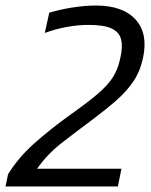

<svg xmlns="http://www.w3.org/2000/svg" viewBox="-20 -674 546 694"><path d="M0 0 9 -44Q48 -107 107.5 -159Q167 -211 231 -257Q296 -303 333 -334.5Q370 -366 388.5 -395.5Q407 -425 415 -465Q424 -504 418 -530.5Q412 -557 384.5 -570.5Q357 -584 299 -584Q262 -584 221 -576.5Q180 -569 142 -555L158 -628Q193 -639 239.5 -646.5Q286 -654 327 -654Q424 -654 470 -603.5Q516 -553 497 -465Q487 -417 462.5 -380.5Q438 -344 401 -311.5Q364 -279 316 -243Q258 -200 204.5 -158.5Q151 -117 114 -64H419L406 0Z"/></svg>

Font: Kanit Light
Style: Italic
Weight: 300
Italic angle: -12°
Designer: Katatrad Team
Foundry: CadsonDemak
Version: Version 2.000; ttfautohint (v1.8.3)